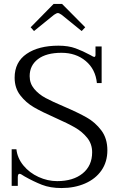

<svg xmlns="http://www.w3.org/2000/svg" viewBox="-20 -941 603 971"><path d="M135 -803 251 -921H294L411 -803L393 -784L292 -866Q279 -875 273 -875Q266 -875 253 -866L152 -784ZM104 -49Q85 -62 79 -62Q70 -62 70 -45V-1H39V-186H63Q68 -141 98.5 -104Q129 -67 175 -46Q221 -25 269 -25Q350 -25 398 -64Q446 -103 446 -171Q446 -213 421 -244Q396 -275 359.5 -296Q323 -317 260 -345Q192 -375 151.5 -398.5Q111 -422 82.5 -459Q54 -496 54 -548Q54 -627 114.5 -668.5Q175 -710 276 -710Q326 -710 362.5 -696.5Q399 -683 436 -663Q453 -653 456 -653Q463 -653 463 -664V-706H494V-521H470Q463 -591 413.5 -632.5Q364 -674 291 -674Q214 -674 172 -642Q130 -610 130 -556Q130 -519 153 -491.5Q176 -464 210.5 -445.5Q245 -427 304 -402Q376 -371 419 -346.5Q462 -322 492.5 -281.5Q523 -241 523 -181Q523 -122 493 -79Q463 -36 410 -13Q357 10 291 10Q234 10 192 -6.5Q150 -23 104 -49Z"/></svg>

Font: Taviraj Light
Style: Regular
Weight: 300
Designer: Katatrad Team
Foundry: CadsonDemak
Version: Version 1.001